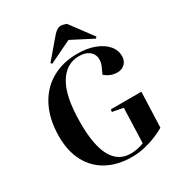

<svg xmlns="http://www.w3.org/2000/svg" viewBox="-223 -1094 1149 1247"><g transform="rotate(-30 352.0 -471.0)"><path d="M663 -323 653 -59Q625 -42 584 -25Q543 -8 496 3Q449 14 401 14Q295 14 217 -27.5Q139 -69 96.5 -148Q54 -227 54 -340Q55 -466 101 -557Q147 -648 230.5 -696.5Q314 -745 425 -745Q497 -745 552 -724.5Q607 -704 638.5 -668.5Q670 -633 670 -587Q670 -552 648 -530.5Q626 -509 593 -509Q565 -509 542.5 -518Q520 -527 499 -545L522 -595Q536 -628 530.5 -658Q525 -688 498.5 -707Q472 -726 426 -726Q331 -726 275.5 -634.5Q220 -543 219 -349Q217 -9 404 -9Q431 -9 456.5 -14.5Q482 -20 503 -29L512 -290L431 -305L434 -323ZM589 -779 580 -769 421 -851 253 -770 244 -779 366 -922Q395 -956 423 -956Q435 -956 444.5 -953Q454 -950 465 -946Z"/></g></svg>

Font: Literata 72pt
Style: Bold Italic
Weight: 700
Italic angle: -2°
Designer: Latin by Veronika Burian and Jose Scaglione. Greek by Irene Vlachou. Cyrillic by Vera Evstafieva
Foundry: TypeTogether
Version: Version 3.002